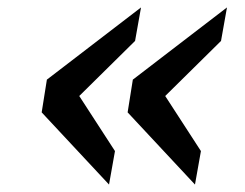

<svg xmlns="http://www.w3.org/2000/svg" viewBox="-20 -588 658 516"><path d="M273 -92 92 -286 106 -374 359 -568 343 -478 193 -330 289 -182ZM504 -92 323 -286 337 -374 590 -568 574 -478 424 -330 520 -182Z"/></svg>

Font: Hermit LightItalic
Style: Regular
Weight: 300
Italic angle: -10°
Designer: Pablo Caro
Version: Version 2.000;PS 002.000;hotconv 1.0.88;makeotf.lib2.5.64775